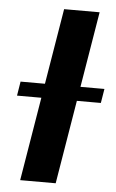

<svg xmlns="http://www.w3.org/2000/svg" viewBox="-53 -765 485 802"><g transform="rotate(5 190.0 -364.0)"><path d="M332 -727.5 211.4 0H62.5L183.1 -727.5ZM18.6 -350.6 28.3 -410.2H379.9L370.1 -350.6Z"/></g></svg>

Font: Inter
Style: Bold Italic
Weight: 700
Italic angle: -9.39999°
Designer: Rasmus Andersson
Foundry: rsms
Version: Version 4.001;git-9221beed3